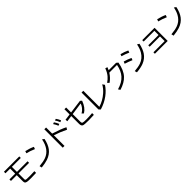

<svg xmlns="http://www.w3.org/2000/svg" viewBox="839 -3539 6312 6312"><g transform="rotate(-45 3995.5 -383.0)"><path d="M93.8 -762.2H807.1V-691.4H393.1V-457H886.2V-385.3H393.1V-120.1Q393.1 -90.3 403.3 -80.1Q414.1 -69.3 451.7 -65.9Q503.9 -61.5 595.2 -61.5Q707 -61.5 814.9 -68.8V11.2Q693.4 17.6 586.9 17.6Q443.4 17.6 395 7.8Q339.8 -3.4 322.8 -39.1Q312 -62 312 -102.1V-385.3H43.9V-457H312V-691.4H93.8Z M1341.3 -568.4Q1201.7 -631.8 1044.4 -669.9L1070.3 -746.1Q1258.3 -701.2 1369.6 -645ZM1052.2 -64.9Q1249.5 -82.5 1362.8 -125Q1656.2 -234.9 1732.4 -630.9L1800.3 -582Q1754.9 -367.2 1658.7 -241.2Q1553.2 -102.5 1370.6 -40.5Q1257.8 -2.4 1072.3 18.1Z M2020.5 -811H2102.5V-528.8Q2406.7 -434.1 2581.5 -345.2L2540.5 -272Q2344.7 -370.6 2102.5 -450.2V44.9H2020.5ZM2432.6 -564Q2400.4 -646 2345.7 -727.1L2404.3 -751Q2460.9 -672.4 2493.7 -587.9ZM2558.6 -603Q2522.9 -693.8 2471.7 -767.1L2529.3 -788.1Q2580.6 -720.7 2617.7 -629.9Z M2953.6 -810.1H3033.2V-580.1L3512.2 -644L3562.5 -595.2Q3478 -359.4 3310.5 -258.8L3251.5 -311Q3333.5 -356.4 3392.6 -432.1Q3441.4 -494.6 3465.3 -565.9L3033.2 -503.9V-146Q3033.2 -87.9 3066.9 -75.2Q3101.6 -62.5 3231.9 -62.5Q3362.3 -62.5 3507.3 -77.1V4.9Q3391.1 14.2 3268.6 14.2Q3060.1 14.2 3013.7 -4.9Q2953.6 -29.8 2953.6 -128.9V-493.2L2742.2 -462.9L2734.4 -540L2953.6 -568.8Z M3739.3 -799.8H3821.3V-54.2Q4036.1 -116.2 4222.2 -279.3Q4342.3 -384.3 4411.1 -511.2L4463.4 -434.1Q4361.8 -277.8 4203.1 -160.2Q4020 -24.9 3794.4 42L3739.3 -13.2Z M5233.4 -688 5293.5 -637.2Q5240.2 -338.9 5093.8 -180.2Q4960 -34.7 4706.5 43L4660.6 -27.3Q4907.2 -96.2 5038.1 -243.7Q5162.1 -383.8 5205.6 -617.2H4848.6Q4752.9 -467.8 4615.7 -373L4558.6 -430.2Q4656.2 -495.1 4722.2 -573.2Q4806.2 -673.3 4853.5 -811L4930.7 -789.1Q4910.6 -733.4 4888.7 -688Z M5778.8 -617.2Q5657.2 -673.8 5511.7 -715.8L5536.6 -786.1Q5687 -749.5 5804.7 -690.9ZM5675.8 -368.2Q5569.3 -415.5 5410.6 -466.8L5440.4 -540Q5586.4 -499.5 5705.6 -441.9ZM5474.6 -61Q5653.8 -75.7 5762.2 -113.3Q5946.3 -177.7 6047.4 -347.2Q6115.2 -460.4 6148.4 -629.9L6219.7 -586.9Q6175.8 -386.2 6094.7 -264.6Q5996.1 -117.2 5821.3 -47.9Q5698.2 0.5 5497.6 18.1Z M6368.7 -607.9H6941.9V3.9H6345.7V-64H6867.7V-281.2H6388.7V-347.2H6867.7V-541H6368.7Z M7471.7 -568.4Q7332 -631.8 7174.8 -669.9L7200.7 -746.1Q7388.7 -701.2 7500 -645ZM7182.6 -64.9Q7379.9 -82.5 7493.2 -125Q7786.6 -234.9 7862.8 -630.9L7930.7 -582Q7885.3 -367.2 7789.1 -241.2Q7683.6 -102.5 7501 -40.5Q7388.2 -2.4 7202.6 18.1Z"/></g></svg>

Font: BIZ UDPGothic
Style: Regular
Weight: 400
Designer: TypeBank Co., Ltd.
Foundry: Morisawa Inc.
Version: Version 1.051